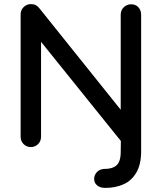

<svg xmlns="http://www.w3.org/2000/svg" viewBox="-20 -720 793 940"><path d="M495 200Q471 200 456 188Q441 176 441 156Q441 136 455 122Q469 108 490 107Q520 107 538 98Q556 89 563.5 70.5Q571 52 571 25L572 -50L578 -22L169 -530H181V-51Q181 -29 166.5 -14.5Q152 0 131 0Q110 0 95.5 -14.5Q81 -29 81 -51V-649Q81 -671 96 -685.5Q111 -700 132 -700Q145 -700 155.5 -694.5Q166 -689 174 -678L586 -164L571 -156V-648Q571 -670 586 -684.5Q601 -699 622 -699Q644 -699 657.5 -684.5Q671 -670 671 -648V-48V21Q671 84 648 124Q625 164 585.5 182Q546 200 495 200Z"/></svg>

Font: Quicksand SemiBold
Style: Regular
Weight: 600
Designer: Andrew Paglinawan
Foundry: Andrew Paglinawan
Version: Version 3.006